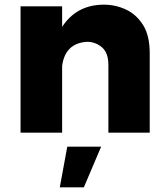

<svg xmlns="http://www.w3.org/2000/svg" viewBox="-20 -568 714 822"><path d="M621 0H444V-290Q444 -342 416.5 -365.5Q389 -389 352 -389Q259 -383 246 -286V0H68V-541H246V-453Q308 -548 425 -548Q474.5 -548 519.2 -527.2Q564 -506.5 593.5 -459.5Q621 -414 621 -341ZM339 234H236L268 60H413Z"/></svg>

Font: Argentum Novus
Style: Bold
Weight: 700
Designer: Julieta Ulanovsky (font) & Cristiano Sobral (main changes)
Foundry: Julieta Ulanovsky (font) & Cristiano Sobral (main changes)
Version: Version 3.00;November 27, 2020;FontCreator 13.0.0.2655 64-bi